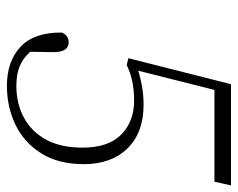

<svg xmlns="http://www.w3.org/2000/svg" viewBox="-88 -604 704 569"><g transform="rotate(90 264.5 -319.0)"><path d="M234 13Q161 13 118 -27.5Q75 -68 76 -150Q81 -161 88.5 -165.5Q96 -170 105 -170Q133 -170 134 -128L133 -56Q153 -34 176.5 -24.5Q200 -15 234 -15Q286 -15 327.5 -37Q369 -59 393 -102.5Q417 -146 417 -211Q417 -288 378 -326Q339 -364 278 -364Q247 -364 221 -358.5Q195 -353 172 -342L152 -347L229 -651H529L518 -602H246L189 -376Q210 -383 236 -387.5Q262 -392 290 -392Q373 -392 419.5 -344Q466 -296 466 -215Q466 -139 433.5 -88Q401 -37 348.5 -12Q296 13 234 13Z"/></g></svg>

Font: Source Serif Pro Light
Style: Italic
Weight: 300
Italic angle: -12°
Designer: Frank Grießhammer
Foundry: Adobe Systems Incorporated
Version: Version 3.001;hotconv 1.0.111;makeotfexe 2.5.65597